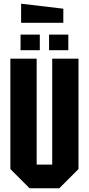

<svg xmlns="http://www.w3.org/2000/svg" viewBox="-20 -1017 480 1037"><path d="M36 -104V-700H178V-128H262V-700H404V-104L300 0H140ZM91 -746V-830H195V-746ZM245 -746V-830H349V-746ZM322 -894H94V-997L322 -970Z"/></svg>

Font: Tektur Condensed SemiBold
Style: Regular
Weight: 600
Width: 3
Designer: Adam Jagosz
Foundry: Adam Jagosz
Version: Version 1.005;gftools[0.9.30]